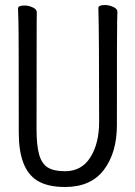

<svg xmlns="http://www.w3.org/2000/svg" viewBox="-20 -729 540 767"><path d="M240 18Q169 18 128 -8Q55 -54 55 -198Q55 -618 53.5 -648Q52 -678 52 -695Q52 -707 78 -707Q94 -707 110.5 -699.5Q127 -692 127 -680Q127 -668 126.5 -639Q126 -610 126 -210Q126 -150 136 -113Q146 -76 170 -60.5Q194 -45 240 -45Q306 -45 341 -100.5Q376 -156 376 -242Q376 -595 373 -697Q373 -709 399 -709Q415 -709 432 -701.5Q449 -694 449 -682Q449 -670 448 -645Q447 -620 447 -230Q447 -119 395 -50.5Q343 18 240 18Z"/></svg>

Font: LXGW WenKai Mono TC
Style: Regular
Weight: 400
Designer: LXGW / Fontworks Inc.
Foundry: LXGW / Fontworks Inc.
Version: Version 1.330